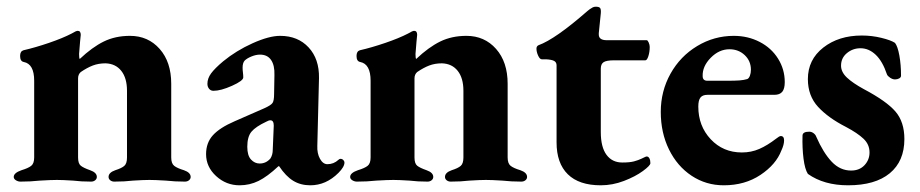

<svg xmlns="http://www.w3.org/2000/svg" viewBox="-20 -539 2746 573"><path d="M21 -11Q21 -23 44 -31Q64 -37 73 -44Q82 -51 82 -69V-298Q82 -348 51 -354Q40 -356 40 -372Q40 -386 50 -389Q85 -397 126 -411Q167 -425 194 -439Q207 -447 212 -447Q221 -447 221 -435L219 -415Q216 -379 216 -378Q216 -365 218 -363Q255 -398 289.5 -415Q324 -432 368 -432Q422 -432 456.5 -393Q491 -354 491 -289V-69Q491 -51 500 -44Q509 -37 529 -31Q549 -24 549 -11Q549 -5 544 -1Q539 3 532 3Q502 3 475 0Q443 -2 426 -2Q409 -2 377 0Q352 3 321 3Q314 3 309 -1Q304 -5 304 -11Q304 -24 324 -31Q343 -37 351 -44Q359 -51 359 -69V-268Q359 -306 342 -327.5Q325 -349 295 -350Q274 -350 257 -343.5Q240 -337 221 -324Q213 -317 213 -305V-69Q213 -51 221 -44.5Q229 -38 249 -31Q269 -24 269 -11Q269 -5 264 -1Q259 3 252 3Q222 3 198 0Q166 -2 150 -2Q133 -2 99 0Q72 3 41 3Q34 3 27.5 -1Q21 -5 21 -11Z M595 -79Q595 -113 615.5 -135.5Q636 -158 680 -177L769 -216Q789 -225 793.5 -232Q798 -239 798 -258L799 -315Q800 -344 789 -360Q778 -376 756 -376Q744 -376 730.5 -370.5Q717 -365 710 -358Q704 -351 704 -337Q704 -330 705 -322.5Q706 -315 706 -308Q706 -298 672.5 -283Q639 -268 617 -268Q609 -268 604 -274Q599 -280 599 -289Q599 -305 610 -320Q621 -335 646 -356Q685 -388 734 -410Q783 -432 816 -432Q869 -432 901 -397.5Q933 -363 932 -306L927 -104Q926 -81 935 -65Q944 -49 957 -49Q976 -49 990 -62Q993 -65 996 -65Q1001 -65 1004.5 -61.5Q1008 -58 1008 -54Q1008 -41 990 -23Q953 14 906 14Q877 14 855 0.5Q833 -13 813 -43H811Q778 -12 751.5 1Q725 14 695 14Q655 14 625 -13.5Q595 -41 595 -79ZM787 -66Q794 -77 794 -92L797 -164Q797 -180 787 -180Q782 -180 775 -176Q743 -161 730.5 -146Q718 -131 718 -101Q718 -75 729 -63Q740 -51 755 -51Q774 -51 787 -66Z M1025 -11Q1025 -23 1048 -31Q1068 -37 1077 -44Q1086 -51 1086 -69V-298Q1086 -348 1055 -354Q1044 -356 1044 -372Q1044 -386 1054 -389Q1089 -397 1130 -411Q1171 -425 1198 -439Q1211 -447 1216 -447Q1225 -447 1225 -435L1223 -415Q1220 -379 1220 -378Q1220 -365 1222 -363Q1259 -398 1293.5 -415Q1328 -432 1372 -432Q1426 -432 1460.5 -393Q1495 -354 1495 -289V-69Q1495 -51 1504 -44Q1513 -37 1533 -31Q1553 -24 1553 -11Q1553 -5 1548 -1Q1543 3 1536 3Q1506 3 1479 0Q1447 -2 1430 -2Q1413 -2 1381 0Q1356 3 1325 3Q1318 3 1313 -1Q1308 -5 1308 -11Q1308 -24 1328 -31Q1347 -37 1355 -44Q1363 -51 1363 -69V-268Q1363 -306 1346 -327.5Q1329 -349 1299 -350Q1278 -350 1261 -343.5Q1244 -337 1225 -324Q1217 -317 1217 -305V-69Q1217 -51 1225 -44.5Q1233 -38 1253 -31Q1273 -24 1273 -11Q1273 -5 1268 -1Q1263 3 1256 3Q1226 3 1202 0Q1170 -2 1154 -2Q1137 -2 1103 0Q1076 3 1045 3Q1038 3 1031.5 -1Q1025 -5 1025 -11Z M1641 -114V-344Q1641 -353 1634 -357Q1627 -361 1610 -362H1597Q1591 -362 1586 -373Q1581 -384 1581 -394Q1581 -401 1587 -404Q1637 -422 1733 -506Q1735 -508 1740 -511.5Q1745 -515 1749 -517Q1753 -519 1758 -519Q1768 -519 1771 -515Q1774 -511 1773 -499L1767 -440V-436Q1767 -419 1791 -419H1910Q1913 -419 1916 -412Q1919 -405 1919 -399Q1919 -384 1915 -371.5Q1911 -359 1906 -359H1813Q1790 -359 1781.5 -353.5Q1773 -348 1773 -334V-145Q1773 -100 1790 -77Q1807 -54 1837 -54Q1860 -54 1872.5 -57.5Q1885 -61 1893.5 -65Q1902 -69 1904 -70Q1908 -72 1910 -72Q1915 -72 1918 -66.5Q1921 -61 1921 -52Q1921 -45 1898.5 -28.5Q1876 -12 1842 1Q1808 14 1773 14Q1708 14 1674.5 -19Q1641 -52 1641 -114Z M1952 -205Q1952 -267 1981 -319Q2010 -371 2060.5 -401.5Q2111 -432 2170 -432Q2212 -432 2247 -414Q2282 -396 2302 -364Q2322 -332 2322 -294Q2322 -274 2314.5 -265Q2307 -256 2291 -256H2091Q2077 -256 2070.5 -248Q2064 -240 2064 -221Q2064 -163 2101 -123.5Q2138 -84 2194 -84Q2222 -84 2246 -94.5Q2270 -105 2296 -125Q2306 -133 2310 -133Q2320 -133 2320 -120Q2320 -107 2312 -90Q2296 -48 2249.5 -17Q2203 14 2140 14Q2087 14 2044 -14.5Q2001 -43 1976.5 -93Q1952 -143 1952 -205ZM2151 -298Q2174 -298 2187 -299Q2200 -300 2210 -303Q2215 -305 2218 -313Q2221 -321 2221 -331Q2221 -357 2202.5 -374.5Q2184 -392 2157 -392Q2126 -392 2101 -366.5Q2076 -341 2077 -312Q2077 -298 2091 -298Z M2391 -20Q2382 -34 2378 -65.5Q2374 -97 2375 -134Q2375 -146 2395 -146Q2402 -146 2408 -141.5Q2414 -137 2416 -131Q2437 -83 2462 -56.5Q2487 -30 2520 -30Q2545 -30 2560 -46Q2575 -62 2575 -84Q2575 -108 2557 -125Q2539 -142 2505 -160Q2452 -187 2421.5 -220Q2391 -253 2391 -303Q2391 -361 2437 -397Q2483 -433 2552 -433Q2582 -433 2610.5 -426Q2639 -419 2651 -411Q2659 -401 2664 -373.5Q2669 -346 2669 -313Q2669 -308 2663.5 -305Q2658 -302 2651 -302Q2644 -302 2636.5 -307Q2629 -312 2627 -317Q2614 -356 2593.5 -375.5Q2573 -395 2548 -395Q2525 -395 2507.5 -380.5Q2490 -366 2490 -343Q2490 -324 2507.5 -307.5Q2525 -291 2558 -273Q2626 -237 2652.5 -206Q2679 -175 2679 -124Q2679 -58 2635.5 -22Q2592 14 2511 14Q2439 14 2391 -20Z"/></svg>

Font: EB Garamond
Style: Bold
Weight: 700
Designer: Georg Duffner and Octavio Pardo
Foundry: Georg Duffner
Version: Version 1.000; ttfautohint (v1.6)